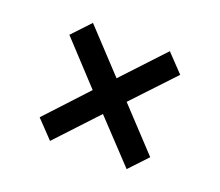

<svg xmlns="http://www.w3.org/2000/svg" viewBox="-82 -693 765 668"><g transform="rotate(20 300.0 -359.0)"><path d="M158 -141 96 -206 237 -358 95 -511 158 -578 301 -425 443 -577 505 -512 362 -360 505 -207 442 -140 299 -292Z"/></g></svg>

Font: Red Hat Display ExtraBold
Style: Regular
Weight: 800
Designer: Pentagram, MCKL
Foundry: Pentagram, MCKL
Version: Version 1.023